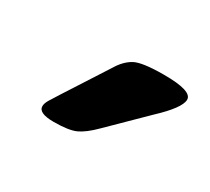

<svg xmlns="http://www.w3.org/2000/svg" viewBox="-49 -790 313 286"><g transform="rotate(30 108.0 -646.5)"><path d="M60 -575Q34 -575 34 -587Q34 -592 38 -598.5Q42 -605 49 -616L96 -689Q105 -704 117.5 -711Q130 -718 168 -718Q216 -718 216 -703Q216 -689 184 -659L125 -601Q110 -586 98 -580.5Q86 -575 60 -575Z"/></g></svg>

Font: Asap Medium
Style: Italic
Weight: 500
Italic angle: -6°
Designer: Pablo Cosgaya
Foundry: Omnibus-Type
Version: Version 3.001; ttfautohint (v1.8.3)